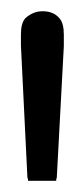

<svg xmlns="http://www.w3.org/2000/svg" viewBox="-20 -739 146 345"><path d="M94.7 -676.8V-656.2L82 -418.9L81.1 -418V-414.1H30.3V-418L29.3 -418.9L17.6 -657.2V-676.8Q17.6 -697.3 25.4 -706.1Q39.1 -718.8 56.6 -718.8Q76.2 -718.8 86.9 -706.1Q94.7 -697.3 94.7 -676.8Z"/></svg>

Font: Vancouver Drive
Style: Bold
Weight: 700
Designer: Valery Zaveryaev
Foundry: Cyreal (www.cyreal.org)
Version: Version 1.01